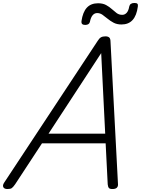

<svg xmlns="http://www.w3.org/2000/svg" viewBox="-69 -1260 949 1294"><path d="M-19 14Q-40 14 -46.5 1.5Q-53 -11 -41 -29L589 -984Q600 -1002 611.5 -1008.5Q623 -1015 642 -1015Q658 -1015 667 -1007.5Q676 -1000 676 -976L726 -22Q728 -5 719 4.5Q710 14 689 14Q671 14 665 7Q659 0 657 -17L643 -294H214L33 -18Q19 2 10 8Q1 14 -19 14ZM258 -359H640L613 -902ZM505 -1092Q477 -1092 480 -1117Q489 -1179 516.5 -1208.5Q544 -1238 592 -1238Q624 -1238 646 -1226Q668 -1214 684.5 -1199Q701 -1184 717 -1172Q733 -1160 755 -1160Q772 -1160 784.5 -1173.5Q797 -1187 802 -1216Q807 -1240 837 -1240Q852 -1240 857 -1234.5Q862 -1229 860 -1216Q852 -1155 824.5 -1125Q797 -1095 750 -1095Q719 -1095 696.5 -1107Q674 -1119 656 -1134Q638 -1149 621.5 -1160.5Q605 -1172 586 -1172Q568 -1172 555.5 -1157.5Q543 -1143 537 -1113Q535 -1103 527 -1097.5Q519 -1092 505 -1092Z"/></svg>

Font: Playwrite RO Light
Style: Regular
Weight: 300
Version: Version 1.002